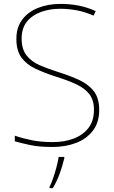

<svg xmlns="http://www.w3.org/2000/svg" viewBox="-20 -744 583 985"><path d="M489 -180Q489 -116 456.5 -73.5Q424 -31 369.5 -10.5Q315 10 250 10Q181 10 136.5 0.5Q92 -9 56 -19V-48Q96 -34 143.5 -24.5Q191 -15 252 -15Q309 -15 356.5 -32.5Q404 -50 433 -86.5Q462 -123 462 -181Q462 -231 438 -261.5Q414 -292 369.5 -312.5Q325 -333 263 -352Q205 -371 160 -392.5Q115 -414 89.5 -449.5Q64 -485 64 -544Q64 -604 94.5 -644Q125 -684 176.5 -704Q228 -724 291 -724Q338 -724 382.5 -715.5Q427 -707 471 -687L460 -664Q414 -684 371.5 -691.5Q329 -699 289 -699Q236 -699 191 -683Q146 -667 118.5 -633.5Q91 -600 91 -546Q91 -492 116 -460Q141 -428 183.5 -409.5Q226 -391 277 -375Q341 -355 388.5 -332.5Q436 -310 462.5 -274.5Q489 -239 489 -180ZM310 67Q301 106 286.5 146Q272 186 251 221H234V215Q242 200 252 171.5Q262 143 270 112.5Q278 82 281 61H310Z"/></svg>

Font: Noto Sans Thaana Thin
Style: Regular
Weight: 100
Designer: David Williams
Foundry: Google Inc.
Version: Version 3.001; ttfautohint (v1.8.4.7-5d5b)